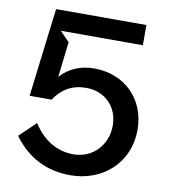

<svg xmlns="http://www.w3.org/2000/svg" viewBox="-82 -785 770 871"><g transform="rotate(10 303.0 -349.5)"><path d="M300 16C448 16 565 -87 565 -239C565 -382 463 -480 324 -480C264 -480 209 -459 169 -414L188 -577L144 -622H522V-715H106L56 -307H157C192 -360 240 -387 303 -387C389 -387 451 -326 451 -239C451 -150 387 -80 297 -80C216 -80 154 -124 111 -191L36 -119C102 -29 190 16 300 16Z"/></g></svg>

Font: LaHaus Display SemiBold
Style: Regular
Weight: 600
Designer: We are Make, BastardaType, Dalton Maag Ltd
Foundry: BastardaType, Dalton Maag Ltd
Version: Version 3.100;Glyphs 3.3 (3331)